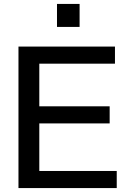

<svg xmlns="http://www.w3.org/2000/svg" viewBox="-20 -957 674 977"><path d="M74 0V-720H180V0ZM126 0V-87H574V0ZM126 -329V-416H538V-329ZM126 -633V-720H565V-633ZM270 -820V-937H385V-820Z"/></svg>

Font: Instrument Sans Medium
Style: Regular
Weight: 500
Designer: Rodrigo Fuenzalida
Foundry: fragTYPE
Version: Version 1.000;gftools[0.9.28]